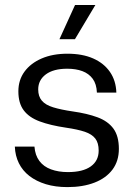

<svg xmlns="http://www.w3.org/2000/svg" viewBox="-20 -754 549 784"><path d="M255.3 10Q206.1 10 167.1 -1.9Q128 -13.9 100.1 -35.4Q72.3 -56.9 57.1 -87.5Q42 -118.1 40.6 -155.3H120.7Q123.4 -119.7 140.9 -96.6Q158.3 -73.4 188.5 -62.4Q218.7 -51.3 257.4 -51.3Q318.3 -51.3 350.6 -74.4Q382.9 -97.4 382.9 -139.1Q382.9 -170.6 369.1 -188.3Q355.4 -206 326.4 -215.9Q297.3 -225.7 249.9 -232.6Q185.4 -242.1 142 -258.3Q98.6 -274.4 76.8 -303.6Q55 -332.7 55 -381Q55 -427.4 80.1 -461.6Q105.3 -495.9 150.3 -515.3Q195.3 -534.7 255.4 -534.7Q316.3 -534.7 360.3 -515.4Q404.3 -496 428.9 -460.4Q453.6 -424.7 455.1 -375.9H375.7Q374.3 -411 358.5 -432.4Q342.7 -453.7 316.2 -463.6Q289.7 -473.4 254.4 -473.4Q198.4 -473.4 167.2 -450.3Q136 -427.1 136 -388.7Q136 -360.4 150.9 -342.9Q165.7 -325.4 197.1 -315.8Q228.6 -306.1 277 -299Q335.9 -290.7 378.3 -275Q420.7 -259.3 443.1 -228.9Q465.4 -198.4 465.4 -146.1Q465.4 -96.4 439.3 -61.5Q413.1 -26.6 365.8 -8.3Q318.4 10 255.3 10ZM222.7 -593.9 286.4 -733.6H369.4L286 -593.9Z"/></svg>

Font: Mona Sans ExtraLight
Style: Regular
Weight: 200
Designer: Deni Anggara
Foundry: GitHub
Version: Version 2.000